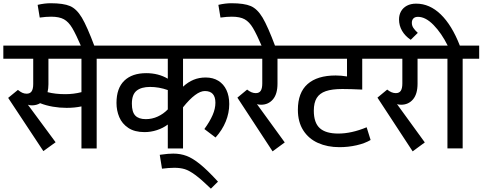

<svg xmlns="http://www.w3.org/2000/svg" viewBox="-29 -900 2925 1164"><path d="M655.8 -543.9H557.1V0H464.8V-254.9Q423.3 -246.1 375 -246.1Q332.5 -246.1 291.3 -253.2Q250 -260.3 214.4 -274.4Q192.4 -261.2 163.6 -261.2Q150.9 -261.2 140.1 -265.1L308.1 -37.6L233.9 16.1L20.5 -306.6L79.6 -355Q93.8 -343.3 106.2 -337.6Q118.7 -332 132.3 -332Q153.3 -332 162.8 -346.4Q172.4 -360.8 172.4 -390.6V-543.9H-8.8V-623.5H655.8ZM464.8 -543.9H264.6V-389.2Q264.6 -363.8 259.3 -341.3Q306.2 -329.1 366.7 -329.1Q417.5 -329.1 464.8 -341.3Z M467.3 -609.4Q431.2 -692.9 408.9 -730.2Q386.7 -767.6 358.4 -783.2Q330.1 -798.8 280.8 -798.8Q250.5 -798.8 211.9 -793.5L199.2 -870.6Q241.2 -880.4 277.8 -880.4Q355.5 -880.4 395.5 -863.3Q435.5 -846.2 467.3 -793Q499 -739.7 545.4 -615.7L476.1 -589.4Z M1080.6 -543.9V-374.5Q1111.3 -402.8 1144.8 -416.5Q1178.2 -430.2 1217.8 -430.2Q1262.2 -430.2 1294.4 -410.4Q1326.7 -390.6 1343.8 -354.2Q1360.8 -317.9 1360.8 -269Q1360.8 -215.3 1339.6 -163.3Q1318.4 -111.3 1277.8 -66.4L1210 -117.7Q1243.2 -163.6 1260 -202.4Q1276.9 -241.2 1276.9 -277.3Q1276.9 -348.1 1212.9 -348.1Q1159.7 -348.1 1080.6 -249.5V0H988.3V-145Q959 -123 922.1 -111.1Q885.3 -99.1 847.2 -99.1Q787.1 -99.1 749 -124.5Q710.9 -149.9 694.1 -189.9Q677.2 -230 677.2 -275.9Q677.2 -365.2 724.6 -410.9Q772 -456.5 857.4 -456.5Q931.2 -456.5 988.3 -422.9V-543.9H638.7V-623.5H1397.9V-543.9ZM988.3 -236.8V-354Q934.6 -373 880.9 -373Q827.6 -373 799.1 -350.1Q770.5 -327.1 770.5 -271.5Q770.5 -220.7 791.3 -199.2Q812 -177.7 855 -177.7Q893.1 -177.7 927.2 -193.4Q961.4 -209 988.3 -236.8Z M1292.5 201.2 1249.5 243.7Q1190.9 187 1154.5 160.4Q1118.2 133.8 1091.1 125.5Q1064 117.2 1027.8 117.2Q1009.8 117.2 991.7 118.7Q973.6 120.1 953.1 122.6L939.5 38.6L950.7 37.1Q973.1 34.2 988.3 32.7Q1003.4 31.2 1021.5 31.2Q1064.9 31.2 1102.1 45.2Q1139.2 59.1 1184.1 95.5Q1229 131.8 1292.5 201.2Z M1553.7 -265.1Q1539.6 -265.1 1528.8 -268.6L1697.3 -36.6L1623.5 17.6L1410.2 -308.1L1469.2 -356.9Q1495.6 -335.4 1521.5 -335.4Q1542.5 -335.4 1551.8 -349.9Q1561 -364.3 1561 -394V-543.9H1380.9V-623.5H1751.5V-543.9H1653.3V-392.6Q1653.3 -330.1 1625.7 -297.6Q1598.1 -265.1 1553.7 -265.1Z M1563 -609.4Q1526.9 -692.9 1504.6 -730.2Q1482.4 -767.6 1454.1 -783.2Q1425.8 -798.8 1376.5 -798.8Q1346.2 -798.8 1307.6 -793.5L1294.9 -870.6Q1336.9 -880.4 1373.5 -880.4Q1451.2 -880.4 1491.2 -863.3Q1531.2 -846.2 1563 -793Q1594.7 -739.7 1641.1 -615.7L1571.8 -589.4Z M1873.5 -229Q1873.5 -155.8 1909.7 -123Q1945.8 -90.3 2022 -90.3Q2102.1 -90.3 2193.8 -128.4L2217.8 -51.3Q2183.1 -30.8 2132.8 -19.3Q2082.5 -7.8 2028.8 -7.8Q1956.1 -7.8 1899.2 -33.2Q1842.3 -58.6 1809.6 -109.6Q1776.9 -160.6 1776.9 -234.4Q1776.9 -338.4 1835.7 -390.4Q1894.5 -442.4 2005.9 -442.4Q2039.1 -442.4 2074.7 -436.5V-543.9H1734.4V-623.5H2247.1V-543.9H2167V-356.9Q2095.2 -360.4 2046.4 -360.4Q1983.9 -360.4 1946.3 -347.4Q1908.7 -334.5 1891.1 -305.9Q1873.5 -277.3 1873.5 -229Z M2402.8 -265.1Q2388.7 -265.1 2377.9 -268.6L2546.4 -36.6L2472.7 17.6L2259.3 -308.1L2318.4 -356.9Q2344.7 -335.4 2370.6 -335.4Q2391.6 -335.4 2400.9 -349.9Q2410.2 -364.3 2410.2 -394V-543.9H2230V-623.5H2600.6V-543.9H2502.4V-392.6Q2502.4 -330.1 2474.9 -297.6Q2447.3 -265.1 2402.8 -265.1Z M2876 -543.9H2775.9V-0.5H2683.6V-543.9H2583.5V-623.5H2685.1Q2647.9 -698.7 2599.6 -748.3Q2551.3 -797.9 2504.9 -797.9Q2486.8 -797.9 2477.3 -788.3Q2467.8 -778.8 2467.8 -761.7Q2467.8 -745.1 2476.8 -731.2Q2485.8 -717.3 2503.9 -700.7L2460.9 -658.7Q2426.8 -681.6 2408.4 -713.4Q2390.1 -745.1 2390.1 -782.2Q2390.1 -809.6 2402.3 -831.3Q2414.6 -853 2438 -865.5Q2461.4 -877.9 2494.1 -877.9Q2575.7 -877.9 2643.1 -812.7Q2710.4 -747.6 2758.8 -623.5H2876Z"/></svg>

Font: Varta SemiBold
Style: Regular
Weight: 600
Designer: Joana Correia, Viktoriya Grabowska, Eben Sorkin
Foundry: Sorkin Type
Version: Version 1.003; ttfautohint (v1.3) -l 8 -r 24 -G 200 -x 12 -H